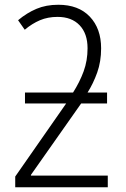

<svg xmlns="http://www.w3.org/2000/svg" viewBox="-20 -787 529 807"><path d="M225 -767Q174 -767 133.5 -750Q93 -733 56 -702L84 -662Q115 -688 148 -702Q181 -716 222 -716Q281 -716 314.5 -681Q348 -646 348 -584Q348 -532 331.5 -487Q315 -442 287 -398H85V-352H258L44 -45V0H433V-49H110V-52L321 -352H430V-398H348Q372 -436 388.5 -482Q405 -528 405 -584Q405 -667 357.5 -717Q310 -767 225 -767Z"/></svg>

Font: Noto Sans UI SemiCondensed Light
Style: Regular
Weight: 300
Width: 4
Designer: Monotype Design Team
Foundry: Monotype Imaging Inc.
Version: Version 1.901